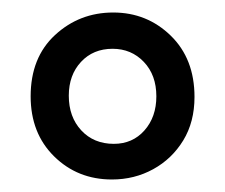

<svg xmlns="http://www.w3.org/2000/svg" viewBox="-20 -690 360 307"><path d="M159 -403Q104 -403 66.5 -440Q29 -477 29 -536Q29 -598 68 -634Q107 -670 161 -670Q215 -670 253 -633Q291 -596 291 -535Q291 -495 273 -465.5Q255 -436 225 -419.5Q195 -403 159 -403ZM162 -460Q192 -460 211 -481.5Q230 -503 230 -536Q230 -570 210 -591Q190 -612 160 -612Q129 -612 109.5 -591Q90 -570 90 -537Q90 -503 110 -481.5Q130 -460 162 -460Z"/></svg>

Font: Bricolage Grotesque 12pt Condensed Light
Style: Regular
Weight: 300
Width: 3
Designer: Mathieu Triay
Foundry: Atelier Triay
Version: Version 1.001; ttfautohint (v1.8.4.7-5d5b);gftools[0.9.33.de